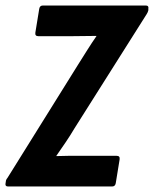

<svg xmlns="http://www.w3.org/2000/svg" viewBox="-37 -675 558 695"><path d="M-8 0Q-19 0 -17 -11L-16 -17Q-16 -24 -10 -31L245 -440Q262 -467 279 -494Q296 -521 312 -544V-545Q290 -545 267 -544.5Q244 -544 221 -544H102Q89 -544 91 -557L105 -643Q107 -655 118 -655H491Q502 -655 500 -644V-638Q499 -634 497.5 -630.5Q496 -627 494 -624L233 -211Q217 -184 200 -159Q183 -134 167 -111V-110Q190 -111 213 -111Q236 -111 258 -111H385Q398 -111 396 -98L382 -12Q380 0 369 0Z"/></svg>

Font: Sofia Sans Condensed ExtraBold
Style: Italic
Weight: 800
Italic angle: -9°
Version: Version 4.100